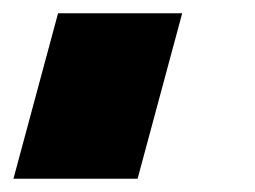

<svg xmlns="http://www.w3.org/2000/svg" viewBox="-54 -145 385 290"><path d="M-33.7 125H153.8Q165 83 187.5 0Q210 -83 221.2 -125H33.7Q22.5 -83.5 0 0Q-22.5 83.5 -33.7 125Z"/></svg>

Font: Faithful 32x
Style: BoldOblique
Weight: 400
Foundry: Faithful Resource Pack
Version: Version 1.0; January 27, 2023